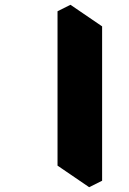

<svg xmlns="http://www.w3.org/2000/svg" viewBox="-20 -714 540 801"><path d="M352 67 220 -23V-667L274 -694L406 -604V40Z"/></svg>

Font: Eczar ExtraBold
Style: Regular
Weight: 800
Designer: Vaibhav Singh
Foundry: Rosetta Type Foundry
Version: Version 2.000